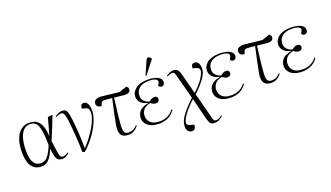

<svg xmlns="http://www.w3.org/2000/svg" viewBox="-83 -1405 3916 2272"><g transform="rotate(-20 1875.0 -269.0)"><path d="M216 14Q151 14 114.5 -20Q78 -54 64 -108Q50 -162 50 -223Q50 -278 60.5 -331.5Q71 -385 94.5 -428Q118 -471 156.5 -497Q195 -523 250 -523Q279 -523 307.5 -515Q336 -507 360 -483.5Q384 -460 400.5 -414.5Q417 -369 421 -294H422Q446 -377 459.5 -426.5Q473 -476 482 -511L533 -518L541 -514Q513 -441 485.5 -371.5Q458 -302 426 -228L436 -148Q443 -92 449.5 -62Q456 -32 465.5 -21.5Q475 -11 492 -11Q522 -11 557 -37L565 -26Q551 -14 527.5 0Q504 14 474 14Q425 14 406.5 -23.5Q388 -61 380 -148H379Q362 -106 340 -69Q318 -32 288 -9Q258 14 216 14ZM222 -26Q250 -26 274 -39Q298 -52 323 -88.5Q348 -125 377 -195L375 -263Q372 -384 346.5 -444.5Q321 -505 253 -505Q201 -505 167.5 -468Q134 -431 118 -368.5Q102 -306 102 -229Q102 -152 117 -107.5Q132 -63 159 -44.5Q186 -26 222 -26Z M752 27 724 16Q724 -25 721.5 -80Q719 -135 715 -198Q711 -261 704 -325Q697 -398 689 -435Q681 -472 670 -485Q659 -498 643 -498Q624 -498 608.5 -492Q593 -486 579 -478L573 -487Q584 -497 610.5 -510Q637 -523 662 -523Q693 -523 709 -508.5Q725 -494 733.5 -453Q742 -412 750 -332Q756 -280 759.5 -221Q763 -162 765 -107.5Q767 -53 767 -13Q833 -84 880.5 -154Q928 -224 954 -285Q980 -346 980 -391Q980 -421 969.5 -435.5Q959 -450 938 -455L894 -466Q893 -523 935 -523Q964 -523 982.5 -494Q1001 -465 1001 -399Q1001 -349 972.5 -277Q944 -205 888.5 -125.5Q833 -46 752 27Z M1311 14Q1243 14 1218 -24.5Q1193 -63 1207 -142Q1221 -219 1238 -298Q1255 -377 1274 -462Q1244 -465 1217 -467.5Q1190 -470 1170 -470Q1157 -470 1146.5 -462.5Q1136 -455 1130 -429L1127 -416Q1093 -416 1078 -430Q1063 -444 1063 -464Q1063 -502 1093.5 -514.5Q1124 -527 1161 -523L1381 -499L1476 -532Q1485 -525 1492 -517Q1499 -509 1499 -494Q1499 -471 1483.5 -458.5Q1468 -446 1442 -446Q1413 -446 1374.5 -450.5Q1336 -455 1297 -459Q1286 -371 1276 -289.5Q1266 -208 1260 -127Q1256 -72 1267.5 -42Q1279 -12 1320 -12Q1353 -12 1379 -25Q1405 -38 1428 -63L1436 -56Q1414 -25 1382 -5.5Q1350 14 1311 14Z M1701 14Q1608 14 1559 -24Q1510 -62 1510 -118Q1510 -173 1543 -209Q1576 -245 1654 -260V-262Q1605 -274 1579.5 -294.5Q1554 -315 1545 -338Q1536 -361 1536 -378Q1536 -440 1589.5 -481.5Q1643 -523 1743 -523Q1789 -523 1827.5 -513.5Q1866 -504 1889 -484.5Q1912 -465 1912 -434Q1912 -415 1901.5 -402Q1891 -389 1874 -389Q1861 -389 1851 -395.5Q1841 -402 1835 -411Q1844 -427 1850 -438.5Q1856 -450 1856 -461Q1856 -479 1832 -492Q1808 -505 1747 -505Q1672 -505 1629 -470.5Q1586 -436 1586 -375Q1586 -335 1611 -308.5Q1636 -282 1677 -272Q1694 -286 1709.5 -294.5Q1725 -303 1744 -303Q1766 -303 1776 -292.5Q1786 -282 1786 -266Q1786 -250 1774 -237.5Q1762 -225 1741 -225Q1713 -225 1676 -253Q1612 -238 1587 -204.5Q1562 -171 1562 -129Q1562 -77 1599 -43.5Q1636 -10 1713 -10Q1823 -10 1886 -94L1896 -86Q1856 -28 1803.5 -7Q1751 14 1701 14ZM1745 -571 1736 -576 1804 -732Q1813 -751 1818 -759.5Q1823 -768 1838 -768Q1849 -768 1857 -761Q1865 -754 1874 -741V-736Z M2032 230Q2004 230 1984.5 210.5Q1965 191 1965 145Q1965 92 2010.5 24.5Q2056 -43 2162 -143L2076 -466Q2067 -498 2044 -498Q2027 -498 2014.5 -493.5Q2002 -489 1979 -478L1973 -487Q1989 -500 2013.5 -511.5Q2038 -523 2065 -523Q2097 -523 2115 -505.5Q2133 -488 2146 -439L2212 -185Q2299 -265 2334.5 -324.5Q2370 -384 2370 -409Q2370 -429 2360.5 -440Q2351 -451 2323 -458L2289 -466Q2287 -523 2331 -523Q2360 -523 2377 -498.5Q2394 -474 2394 -424Q2394 -377 2351 -314Q2308 -251 2218 -165L2303 162Q2308 179 2314 192Q2320 205 2343 205Q2358 205 2377 197Q2396 189 2418 172L2425 180Q2405 197 2377 213.5Q2349 230 2317 230Q2289 230 2273.5 219.5Q2258 209 2250.5 191Q2243 173 2237 152L2168 -123Q2099 -60 2061 -12Q2023 36 2008 68Q1993 100 1993 116Q1993 129 2004 139.5Q2015 150 2046 158L2080 166Q2080 194 2069 212Q2058 230 2032 230Z M2603 14Q2510 14 2461 -24Q2412 -62 2412 -118Q2412 -173 2445 -209Q2478 -245 2556 -260V-262Q2507 -274 2481.5 -294.5Q2456 -315 2447 -338Q2438 -361 2438 -378Q2438 -440 2491.5 -481.5Q2545 -523 2645 -523Q2691 -523 2729.5 -513.5Q2768 -504 2791 -484.5Q2814 -465 2814 -434Q2814 -415 2803.5 -402Q2793 -389 2776 -389Q2763 -389 2753 -395.5Q2743 -402 2737 -411Q2746 -427 2752 -438.5Q2758 -450 2758 -461Q2758 -479 2734 -492Q2710 -505 2649 -505Q2574 -505 2531 -470.5Q2488 -436 2488 -375Q2488 -335 2513 -308.5Q2538 -282 2579 -272Q2596 -286 2611.5 -294.5Q2627 -303 2646 -303Q2668 -303 2678 -292.5Q2688 -282 2688 -266Q2688 -250 2676 -237.5Q2664 -225 2643 -225Q2615 -225 2578 -253Q2514 -238 2489 -204.5Q2464 -171 2464 -129Q2464 -77 2501 -43.5Q2538 -10 2615 -10Q2725 -10 2788 -94L2798 -86Q2758 -28 2705.5 -7Q2653 14 2603 14Z M3111 14Q3043 14 3018 -24.5Q2993 -63 3007 -142Q3021 -219 3038 -298Q3055 -377 3074 -462Q3044 -465 3017 -467.5Q2990 -470 2970 -470Q2957 -470 2946.5 -462.5Q2936 -455 2930 -429L2927 -416Q2893 -416 2878 -430Q2863 -444 2863 -464Q2863 -502 2893.5 -514.5Q2924 -527 2961 -523L3181 -499L3276 -532Q3285 -525 3292 -517Q3299 -509 3299 -494Q3299 -471 3283.5 -458.5Q3268 -446 3242 -446Q3213 -446 3174.5 -450.5Q3136 -455 3097 -459Q3086 -371 3076 -289.5Q3066 -208 3060 -127Q3056 -72 3067.5 -42Q3079 -12 3120 -12Q3153 -12 3179 -25Q3205 -38 3228 -63L3236 -56Q3214 -25 3182 -5.5Q3150 14 3111 14Z M3501 14Q3408 14 3359 -24Q3310 -62 3310 -118Q3310 -173 3343 -209Q3376 -245 3454 -260V-262Q3405 -274 3379.5 -294.5Q3354 -315 3345 -338Q3336 -361 3336 -378Q3336 -440 3389.5 -481.5Q3443 -523 3543 -523Q3589 -523 3627.5 -513.5Q3666 -504 3689 -484.5Q3712 -465 3712 -434Q3712 -415 3701.5 -402Q3691 -389 3674 -389Q3661 -389 3651 -395.5Q3641 -402 3635 -411Q3644 -427 3650 -438.5Q3656 -450 3656 -461Q3656 -479 3632 -492Q3608 -505 3547 -505Q3472 -505 3429 -470.5Q3386 -436 3386 -375Q3386 -335 3411 -308.5Q3436 -282 3477 -272Q3494 -286 3509.5 -294.5Q3525 -303 3544 -303Q3566 -303 3576 -292.5Q3586 -282 3586 -266Q3586 -250 3574 -237.5Q3562 -225 3541 -225Q3513 -225 3476 -253Q3412 -238 3387 -204.5Q3362 -171 3362 -129Q3362 -77 3399 -43.5Q3436 -10 3513 -10Q3623 -10 3686 -94L3696 -86Q3656 -28 3603.5 -7Q3551 14 3501 14Z"/></g></svg>

Font: Literata 72pt ExtraLight
Style: Italic
Weight: 200
Italic angle: -2°
Designer: Latin by Veronika Burian and Jose Scaglione. Greek by Irene Vlachou. Cyrillic by Vera Evstafieva
Foundry: TypeTogether
Version: Version 3.002